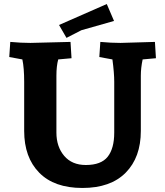

<svg xmlns="http://www.w3.org/2000/svg" viewBox="-20 -918 819 953"><path d="M749 -710 754 -629 688 -623Q679 -581 679 -542V-268Q679 -137 604 -61Q529 15 389 15Q249 15 174.5 -61Q100 -137 100 -268V-512Q100 -581 91 -623L26 -635L31 -710Q84 -705 131 -705L330 -710L335 -629L269 -623Q260 -590 260 -542V-260Q260 -190 298.5 -144.5Q337 -99 406 -99Q482 -99 514.5 -140Q547 -181 547 -260V-512Q547 -556 538 -623L473 -635L478 -710Q531 -705 578 -705ZM510 -898 546 -814Q403 -774 384 -768L310 -730L273 -794Z"/></svg>

Font: Andada
Style: Bold
Weight: 700
Designer: Carolina Giovagnoli
Foundry: Carolina Giovagnoli
Version: Version 1.003